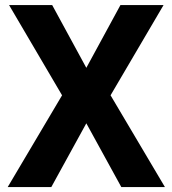

<svg xmlns="http://www.w3.org/2000/svg" viewBox="-20 -754 695 774"><path d="M328 -480.6 465.5 -733.5H639.3L425.7 -369.8L644.8 0H469L328 -256.9L186.9 0H11.1L230.2 -369.8L16.6 -733.5H190.4Z"/></svg>

Font: Vazir FD
Style: Bold
Weight: 700
Foundry: DejaVu fonts team - Redesigned by Saber Rastikerdar
Version: Version 21.10;October 20, 2019;FontCreator 12.0.0.2547 64-bi